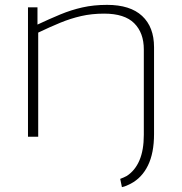

<svg xmlns="http://www.w3.org/2000/svg" viewBox="-20 -562 748 789"><path d="M613 -11Q613 67 588 118Q563 169 517 193Q509 197 500 201Q491 205 481 207L474 173Q488 168 501 161Q535 139 553 97Q571 55 571 -8V-359Q571 -427 531.5 -466.5Q492 -506 408 -506Q357 -506 313.5 -496Q270 -486 227.5 -468.5Q185 -451 137 -428V0H95V-532H134V-461Q183 -484 227.5 -502.5Q272 -521 318.5 -531.5Q365 -542 420 -542Q515 -542 564 -496.5Q613 -451 613 -368Z"/></svg>

Font: Georama Extended ExtraLight
Style: Regular
Weight: 200
Width: 7
Designer: Jean-Baptiste Levee
Foundry: Production Type
Version: Version 1.000